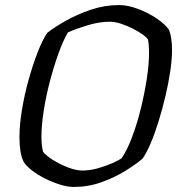

<svg xmlns="http://www.w3.org/2000/svg" viewBox="-20 -740 711 760"><path d="M272 0Q247 0 217 -9.5Q187 -19 158 -33.5Q129 -48 106.5 -65.5Q84 -83 74 -99Q65 -116 61 -141Q57 -166 57 -197Q57 -246 67 -306Q77 -366 93.5 -425Q110 -484 129 -533Q148 -582 167 -610Q195 -632 240 -657.5Q285 -683 339.5 -701.5Q394 -720 452 -720Q485 -720 525.5 -705Q566 -690 600 -667Q634 -644 649 -622Q655 -607 658 -586Q661 -565 661 -543Q661 -506 654 -458.5Q647 -411 635 -360Q623 -309 608 -260.5Q593 -212 576.5 -173Q560 -134 544 -112Q517 -89 475 -63Q433 -37 381 -18.5Q329 0 272 0ZM306 -65Q335 -65 366 -73.5Q397 -82 423 -93.5Q449 -105 461 -113Q483 -145 502.5 -196.5Q522 -248 537 -308.5Q552 -369 561 -427.5Q570 -486 570 -532Q570 -545 569 -558Q568 -571 566 -582Q564 -589 548 -601Q532 -613 509 -625Q486 -637 461 -645.5Q436 -654 414 -654Q373 -654 327 -640Q281 -626 249 -612Q230 -580 211.5 -528.5Q193 -477 177.5 -418Q162 -359 153 -301.5Q144 -244 144 -199Q144 -183 145.5 -168Q147 -153 150 -140Q161 -125 188.5 -107.5Q216 -90 248.5 -77.5Q281 -65 306 -65Z"/></svg>

Font: Texturina 72pt 72pt Regular
Style: Italic
Weight: 400
Italic angle: -11°
Designer: Guillermo Torres Carreño
Foundry: Omnibus-Type
Version: Version 1.002; ttfautohint (v1.8.3)